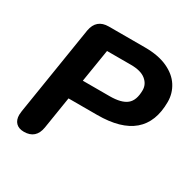

<svg xmlns="http://www.w3.org/2000/svg" viewBox="-152 -818 970 974"><g transform="rotate(30 332.5 -331.0)"><path d="M45 -55Q45 -61 47 -77L130 -598Q143 -670 215 -670H427Q505 -670 558.5 -645.5Q612 -621 638.5 -579.5Q665 -538 665 -488Q665 -252 388 -252H220L190 -64Q178 8 108 8Q78 8 61.5 -8.5Q45 -25 45 -55ZM525 -476Q525 -511 496 -534.5Q467 -558 409 -558H269L238 -366H395Q463 -366 494 -391Q525 -416 525 -476Z"/></g></svg>

Font: SN Pro Bold
Style: Bold Italic
Weight: 700
Italic angle: -9°
Designer: Tobias Whetton
Foundry: Supernotes
Version: Version 1.003